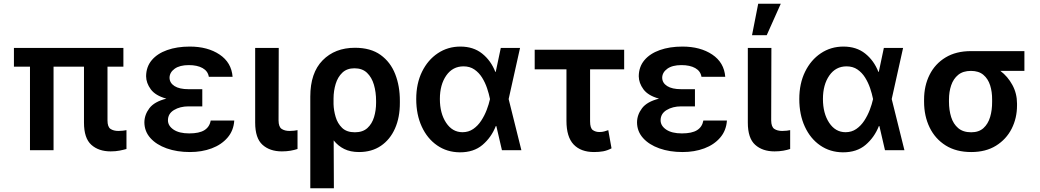

<svg xmlns="http://www.w3.org/2000/svg" viewBox="-20 -801 5545 1024"><path d="M638.1 -545.5V-445.3H553.3V-158.7Q553.3 -124.3 569.4 -113.5Q585.6 -102.6 611.9 -102.6Q624.3 -102.6 635.7 -104Q647 -105.5 654.5 -106.9V-6.4Q638.5 -1.8 617.5 2.3Q596.6 6.4 570.3 6.4Q506 6.4 467 -28.8Q427.9 -63.9 427.9 -147V-445.3H265.6V0H139.9V-445.3H54.3V-545.5Z M1058.9 -285.2V-233.7H985.8Q940 -233.7 907.8 -214.1Q875.7 -194.6 875.7 -159.4Q875.7 -130 905.7 -109.7Q935.7 -89.5 989.3 -89.5Q1042.6 -89.5 1070.1 -106.7Q1097.7 -123.9 1103.7 -158H1229.4Q1225.9 -104.4 1193.4 -66.8Q1160.9 -29.1 1108.7 -9.6Q1056.5 9.9 992.9 9.9Q924 9.9 869.1 -9.6Q814.3 -29.1 782.3 -64.6Q750.4 -100.1 750 -148.4Q750.4 -188.9 776.8 -223.9Q803.3 -258.9 867.2 -274.9Q808.6 -291.2 784.1 -324.8Q759.6 -358.3 759.2 -394.2Q759.6 -444.6 789.2 -479.9Q818.9 -515.3 871.4 -533.9Q924 -552.6 992.2 -552.6Q1087.7 -552.6 1151.1 -510.1Q1214.5 -467.7 1220.5 -391.3H1093.8Q1088.8 -421.9 1060.4 -437.9Q1032 -453.8 986.9 -453.8Q938.2 -453.8 911.4 -434.3Q884.6 -414.8 884.2 -386.4Q884.6 -358.7 910.7 -342Q936.8 -325.3 985.8 -325.3H1058.9Z M1340.9 -545.5H1466.6L1465.6 -158.7Q1465.9 -124.3 1482.2 -113.5Q1498.6 -102.6 1524.5 -102.6Q1537.6 -102.6 1548.7 -104Q1559.7 -105.5 1566.8 -106.9V-6.4Q1550.8 -1.1 1529.7 2.7Q1508.5 6.4 1483.3 6.4Q1419 6.4 1380 -28.8Q1340.9 -63.9 1340.9 -147Z M1634.9 203.1V-285.5Q1634.9 -412.3 1700.6 -479.2Q1766.3 -546.2 1873.2 -546.2Q1956.7 -546.2 2009.6 -508.2Q2062.5 -470.2 2087.7 -405.9Q2112.9 -341.6 2112.6 -262.8V-252.8Q2112.9 -174.7 2086.6 -115.6Q2060.4 -56.5 2011.5 -23.3Q1962.7 9.9 1894.9 9.9Q1848.7 9.9 1815.9 -6.4Q1783 -22.7 1759.6 -52.2L1760.7 203.1ZM1758.9 -245.4Q1759.9 -212 1770.1 -177.4Q1780.2 -142.8 1804.5 -119.1Q1828.8 -95.5 1872.5 -95.5Q1914.8 -95.5 1939.5 -118.1Q1964.1 -140.6 1975 -176.7Q1985.8 -212.7 1985.8 -252.8V-262.8Q1985.8 -309.3 1974.3 -348.9Q1962.7 -388.5 1937.5 -412.6Q1912.3 -436.8 1870.4 -436.8Q1830.3 -436.8 1805.8 -413.4Q1781.2 -389.9 1770.2 -353.3Q1759.2 -316.8 1758.9 -276.6Z M2432.2 11.4Q2363.6 10.7 2311.3 -25.6Q2258.9 -61.8 2229.4 -125.7Q2199.9 -189.6 2199.9 -272.7Q2199.9 -355.5 2230.8 -418.5Q2261.7 -481.5 2315 -517Q2368.3 -552.6 2435.4 -552.6Q2504.6 -552.6 2551.3 -515.4Q2598 -478.3 2621.8 -417.6H2623.9L2650.9 -545.5H2753.6L2692.8 -272.7L2760.7 0H2657L2627.1 -128.6H2624.3Q2600.5 -68.2 2553.4 -28.2Q2506.4 11.7 2432.2 11.4ZM2593.4 -272.7 2593 -274.1Q2587.7 -300.8 2577.6 -330.8Q2567.5 -360.8 2551 -387.3Q2534.4 -413.7 2510.1 -430.4Q2485.8 -447.1 2452.1 -447.1Q2394.2 -447.1 2360.1 -398.3Q2326 -349.4 2326 -273.1Q2326 -196.4 2359.4 -146.1Q2392.8 -95.9 2446.7 -95.9Q2479 -95.9 2503.9 -113.1Q2528.8 -130.3 2546.5 -157.5Q2564.3 -184.7 2575.8 -215Q2587.4 -245.4 2593 -271.3Z M3308.9 -535.9V-431.1H3127.1V-154.1Q3127.1 -117.2 3141.9 -107.1Q3156.6 -96.9 3176.5 -96.9Q3192.1 -96.9 3202.8 -100.1Q3213.4 -103.3 3224.1 -106.9L3241.5 -9.9Q3218.4 2.1 3196.7 6Q3175.1 9.9 3148.1 9.9Q3077.8 9.9 3039.4 -30.4Q3001.1 -70.7 3001.1 -156.2V-431.1H2831.7V-535.9Z M3686.4 -285.2V-233.7H3613.3Q3567.5 -233.7 3535.3 -214.1Q3503.2 -194.6 3503.2 -159.4Q3503.2 -130 3533.2 -109.7Q3563.2 -89.5 3616.8 -89.5Q3670.1 -89.5 3697.6 -106.7Q3725.1 -123.9 3731.2 -158H3856.9Q3853.3 -104.4 3820.8 -66.8Q3788.4 -29.1 3736.2 -9.6Q3683.9 9.9 3620.4 9.9Q3551.5 9.9 3496.6 -9.6Q3441.8 -29.1 3409.8 -64.6Q3377.8 -100.1 3377.5 -148.4Q3377.8 -188.9 3404.3 -223.9Q3430.8 -258.9 3494.7 -274.9Q3436.1 -291.2 3411.6 -324.8Q3387.1 -358.3 3386.7 -394.2Q3387.1 -444.6 3416.7 -479.9Q3446.4 -515.3 3498.9 -533.9Q3551.5 -552.6 3619.7 -552.6Q3715.2 -552.6 3778.6 -510.1Q3842 -467.7 3848 -391.3H3721.2Q3716.3 -421.9 3687.9 -437.9Q3659.4 -453.8 3614.3 -453.8Q3565.7 -453.8 3538.9 -434.3Q3512.1 -414.8 3511.7 -386.4Q3512.1 -358.7 3538.2 -342Q3564.3 -325.3 3613.3 -325.3H3686.4Z M3968.4 -545.5H4094.1L4093 -158.7Q4093.4 -124.3 4109.7 -113.5Q4126.1 -102.6 4152 -102.6Q4165.1 -102.6 4176.1 -104Q4187.1 -105.5 4194.2 -106.9V-6.4Q4178.3 -1.1 4157.1 2.7Q4136 6.4 4110.8 6.4Q4046.5 6.4 4007.5 -28.8Q3968.4 -63.9 3968.4 -147ZM3990.8 -613.3 4023.8 -781.2H4144.2L4069.2 -613.3Z M4475.1 11.4Q4406.6 10.7 4354.2 -25.6Q4301.8 -61.8 4272.4 -125.7Q4242.9 -189.6 4242.9 -272.7Q4242.9 -355.5 4273.8 -418.5Q4304.7 -481.5 4358 -517Q4411.2 -552.6 4478.3 -552.6Q4547.6 -552.6 4594.3 -515.4Q4641 -478.3 4664.8 -417.6H4666.9L4693.9 -545.5H4796.5L4735.8 -272.7L4803.6 0H4699.9L4670.1 -128.6H4667.3Q4643.5 -68.2 4596.4 -28.2Q4549.4 11.7 4475.1 11.4ZM4636.4 -272.7 4636 -274.1Q4630.7 -300.8 4620.6 -330.8Q4610.4 -360.8 4593.9 -387.3Q4577.4 -413.7 4553.1 -430.4Q4528.8 -447.1 4495 -447.1Q4437.1 -447.1 4403.1 -398.3Q4369 -349.4 4369 -273.1Q4369 -196.4 4402.3 -146.1Q4435.7 -95.9 4489.7 -95.9Q4522 -95.9 4546.9 -113.1Q4571.7 -130.3 4589.5 -157.5Q4607.2 -184.7 4618.8 -215Q4630.3 -245.4 4636 -271.3Z M4908.4 -258.5V-269.9Q4908.4 -343.4 4937.7 -402Q4967 -460.6 5022.9 -494.5Q5078.8 -528.4 5158.4 -528.4H5443.5V-422.9H5315.3Q5354.4 -393.5 5379.3 -348Q5404.1 -302.6 5404.1 -248.6V-238.6Q5404.1 -170.8 5375.4 -114.3Q5346.6 -57.9 5292.1 -24Q5237.6 9.9 5159.8 9.9Q5079.5 9.9 5023.4 -25.4Q4967.3 -60.7 4937.9 -121.4Q4908.4 -182.2 4908.4 -258.5ZM5041.2 -269.9V-258.5Q5041.2 -214.1 5052.7 -177Q5064.3 -139.9 5090.4 -117.7Q5116.5 -95.5 5159.8 -95.5Q5200.6 -95.5 5225.1 -117.7Q5249.6 -139.9 5260.7 -177Q5271.7 -214.1 5271.3 -258.5V-269.9Q5271.7 -311.1 5260.7 -345.9Q5249.6 -380.7 5224.8 -401.8Q5199.9 -422.9 5158.4 -422.9Q5116.1 -422.9 5090.4 -401.8Q5064.6 -380.7 5052.9 -345.9Q5041.2 -311.1 5041.2 -269.9Z"/></svg>

Font: Inter UI Semi Bold
Style: Regular
Weight: 600
Designer: Rasmus Andersson
Foundry: rsms
Version: 3.2;8d6f07862